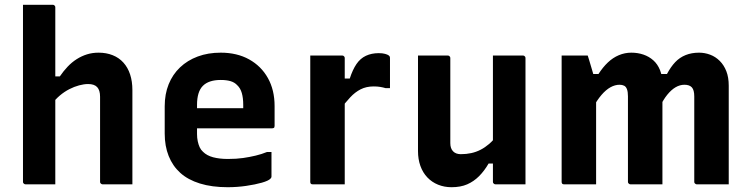

<svg xmlns="http://www.w3.org/2000/svg" viewBox="-20 -770 3140 802"><path d="M87 0Q84 0 81.5 -1.5Q79 -3 77.5 -5Q76 -7 76 -11Q76 -91 76 -171Q76 -251 76 -331.5Q76 -412 76 -492Q76 -572 76 -652Q76 -680 76 -705Q76 -730 76 -750Q101 -750 121.5 -750Q142 -750 161.5 -750Q181 -750 200 -750Q204 -750 206 -748.5Q208 -747 209.5 -745Q211 -743 211 -739Q211 -647 211 -554.5Q211 -462 211 -369.5Q211 -277 211 -184.5Q211 -92 211 0Q189 0 169.5 0Q150 0 129.5 0Q109 0 87 0ZM195 -333V-451H230Q245 -473 262.5 -491.5Q280 -510 300.5 -523Q321 -536 343.5 -543Q366 -550 392 -550Q424 -550 450.5 -539.5Q477 -529 495.5 -508.5Q514 -488 523.5 -459Q533 -430 533 -394Q533 -346 533 -297Q533 -248 533 -199Q533 -150 533 -100Q533 -75 533 -50Q533 -25 533 0Q500 0 471.5 0Q443 0 409 0Q406 0 403.5 -1.5Q401 -3 399.5 -5Q398 -7 398 -11Q398 -70 398 -129Q398 -188 398 -247.5Q398 -307 398 -366Q398 -393 386 -406Q374 -419 348 -419Q331 -419 310.5 -413.5Q290 -408 269.5 -397.5Q249 -387 230 -371Q211 -355 195 -333Z M902 -550Q970 -550 1020.5 -522Q1071 -494 1099 -444Q1127 -394 1127 -327V-244Q1127 -241 1126 -238.5Q1125 -236 1122.5 -235Q1120 -234 1117 -234H887Q870 -234 852.5 -234Q835 -234 818 -234H777L774 -318H996Q996 -322 996 -325Q996 -328 996 -332Q996 -361 990 -381.5Q984 -402 971 -414Q960 -426 943 -431Q926 -436 902 -436Q852 -436 827.5 -411.5Q803 -387 803 -332V-210Q803 -194 806 -180Q809 -166 814 -155Q819 -144 828 -136Q844 -120 870.5 -113Q897 -106 932 -106Q968 -106 995.5 -110Q1023 -114 1048 -120Q1073 -126 1095 -135H1114Q1114 -109 1114 -83.5Q1114 -58 1114 -32Q1114 -30 1113 -28Q1112 -26 1110 -24Q1102 -15 1074 -7Q1046 1 1008 6.5Q970 12 931 12Q865 12 815 -3.5Q765 -19 733 -48Q701 -77 684.5 -118.5Q668 -160 668 -212V-326Q668 -377 684.5 -418Q701 -459 732 -488.5Q763 -518 806 -534Q849 -550 902 -550Z M1401 -442H1441Q1453 -479 1469 -502.5Q1485 -526 1508.5 -537Q1532 -548 1562 -548Q1578 -548 1588.5 -545Q1599 -542 1603 -539Q1607 -536 1608 -533.5Q1609 -531 1609 -526Q1609 -510 1609 -494.5Q1609 -479 1609 -464Q1609 -449 1609 -433.5Q1609 -418 1609 -402H1590Q1580 -405 1568 -407Q1556 -409 1541 -409Q1510 -409 1486.5 -397Q1463 -385 1443 -363.5Q1423 -342 1401 -313ZM1420 0Q1398 0 1375.5 0Q1353 0 1331 0Q1309 0 1287 0Q1284 0 1282 -0.5Q1280 -1 1278.5 -2.5Q1277 -4 1276.5 -6Q1276 -8 1276 -11Q1276 -48 1276 -89.5Q1276 -131 1276 -175Q1276 -219 1276 -263.5Q1276 -308 1276 -352.5Q1276 -397 1276 -440Q1276 -468 1276 -493Q1276 -518 1276 -538Q1301 -538 1323.5 -538Q1346 -538 1367.5 -538Q1389 -538 1409 -538Q1413 -538 1415 -536.5Q1417 -535 1418.5 -533Q1420 -531 1420 -527Q1420 -481 1420 -430Q1420 -379 1420 -326Q1420 -273 1420 -217.5Q1420 -162 1420 -107.5Q1420 -53 1420 0Z M1850 -538Q1854 -538 1856 -536.5Q1858 -535 1859.5 -533Q1861 -531 1861 -527Q1861 -483 1861 -436.5Q1861 -390 1861 -344Q1861 -298 1861 -254.5Q1861 -211 1861 -172Q1861 -150 1872.5 -138Q1884 -126 1905 -126Q1928 -126 1948.5 -130.5Q1969 -135 1987.5 -144.5Q2006 -154 2023.5 -169Q2041 -184 2056 -205V-87H2021Q2003 -56 1981 -34Q1959 -12 1931.5 0Q1904 12 1866 12Q1836 12 1810 1.5Q1784 -9 1765 -29Q1746 -49 1736 -77Q1726 -105 1726 -139Q1726 -184 1726 -229Q1726 -274 1726 -319Q1726 -364 1726 -409Q1726 -441 1726 -473.5Q1726 -506 1726 -538Q1757 -538 1788.5 -538Q1820 -538 1850 -538ZM2164 -538Q2168 -538 2170 -536.5Q2172 -535 2173.5 -533Q2175 -531 2175 -527Q2175 -455 2175 -384Q2175 -313 2175 -241.5Q2175 -170 2175 -98Q2175 -79 2175 -62Q2175 -45 2175 -29Q2175 -13 2175 0Q2153 0 2131.5 0Q2110 0 2089.5 0Q2069 0 2050 0Q2047 0 2044.5 -1.5Q2042 -3 2040.5 -5Q2039 -7 2039 -11Q2039 -99 2039 -187Q2039 -275 2039 -362.5Q2039 -450 2039 -538Q2061 -538 2081.5 -538Q2102 -538 2122.5 -538Q2143 -538 2164 -538Z M3024 0Q3006 0 2981 0Q2956 0 2932 0Q2908 0 2891 0Q2888 0 2885.5 -1.5Q2883 -3 2881.5 -5Q2880 -7 2880 -11Q2880 -48 2880 -85Q2880 -122 2880 -158.5Q2880 -195 2880 -231Q2880 -267 2880 -301Q2880 -335 2880 -367Q2880 -394 2870 -405Q2860 -416 2839 -416Q2820 -416 2802 -405.5Q2784 -395 2767 -374Q2750 -353 2735 -321L2715 -461H2766Q2782 -491 2800.5 -510.5Q2819 -530 2844 -540Q2869 -550 2900 -550Q2924 -550 2946.5 -541.5Q2969 -533 2986.5 -515.5Q3004 -498 3014 -472.5Q3024 -447 3024 -412Q3024 -383 3024 -347Q3024 -311 3024 -270.5Q3024 -230 3024 -187Q3024 -144 3024 -100Q3024 -75 3024 -50Q3024 -25 3024 0ZM2747 0Q2732 0 2705 0Q2678 0 2653 0Q2628 0 2614 0Q2611 0 2608.5 -1.5Q2606 -3 2604.5 -5Q2603 -7 2603 -11Q2603 -48 2603 -85.5Q2603 -123 2603 -159Q2603 -195 2603 -231Q2603 -267 2603 -301Q2603 -335 2603 -368Q2603 -386 2599 -397Q2595 -408 2587 -412Q2579 -416 2568 -416Q2549 -416 2530 -405.5Q2511 -395 2492.5 -373.5Q2474 -352 2456 -319L2431 -461H2480Q2498 -489 2519 -509Q2540 -529 2565 -539.5Q2590 -550 2617 -550Q2644 -550 2667.5 -542Q2691 -534 2709 -518Q2727 -502 2737 -477Q2747 -452 2747 -418Q2747 -398 2747 -362Q2747 -326 2747 -274Q2747 -222 2747 -153.5Q2747 -85 2747 0ZM2470 0Q2456 0 2438.5 0Q2421 0 2403 0Q2385 0 2367.5 0Q2350 0 2337 0Q2334 0 2332 -0.5Q2330 -1 2328.5 -2.5Q2327 -4 2326.5 -6Q2326 -8 2326 -11Q2326 -83 2326 -154Q2326 -225 2326 -296Q2326 -367 2326 -438Q2326 -465 2326 -490Q2326 -515 2326 -538Q2337 -538 2351 -538Q2365 -538 2380.5 -538Q2396 -538 2410 -538Q2424 -538 2435 -538Q2435 -538 2440.5 -520.5Q2446 -503 2452.5 -480Q2459 -457 2464.5 -439Q2470 -421 2470 -421Q2470 -355 2470 -285Q2470 -215 2470 -143.5Q2470 -72 2470 0Z"/></svg>

Font: Recursive
Style: Bold
Weight: 700
Version: Version 1.085